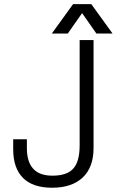

<svg xmlns="http://www.w3.org/2000/svg" viewBox="-20 -879 582 917"><path d="M43 -213.9V-166Q43 -76.2 89.8 -29.3Q136.7 17.6 228.5 17.6Q323.2 17.6 375 -31.2Q426.8 -80.1 426.8 -171.9V-687.5H360.4V-185.5Q360.4 -108.4 331.1 -75.2Q301.8 -40 230.5 -40Q168 -40 138.7 -73.2Q108.4 -105.5 108.4 -171.9V-213.9ZM303.7 -718.8 372.1 -816.4 440.4 -718.8H517.6L416 -859.4H329.1L227.5 -718.8Z"/></svg>

Font: Dotum
Style: Regular
Weight: 400
Version: Version 2.21